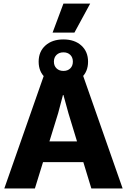

<svg xmlns="http://www.w3.org/2000/svg" viewBox="-20 -1065 717 1085"><path d="M4.4 0 235.6 -660H441.6L673 0H496.2L367 -424.2L338.4 -528.2H335.8L308.6 -425.4L177.2 0ZM155 -148.8V-265.8H522.4V-148.8ZM338.2 -842.2Q401.4 -842.2 439.5 -807.9Q477.6 -773.6 477.6 -716.4Q477.6 -659.2 439.5 -625Q401.4 -590.8 338.2 -590.8Q275 -590.8 236.7 -625Q198.4 -659.2 198.4 -716.4Q198.4 -773.6 236.7 -807.9Q275 -842.2 338.2 -842.2ZM338.5 -769.2Q314.4 -769.2 299.5 -754.8Q284.6 -740.4 284.6 -716.7Q284.6 -693 299.5 -678.6Q314.4 -664.2 338.5 -664.2Q362.6 -664.2 377.2 -678.6Q391.8 -693 391.8 -716.7Q391.8 -740.4 377.2 -754.8Q362.6 -769.2 338.5 -769.2ZM338.4 -1044.6H489.6L400.6 -880.8H277.2Z"/></svg>

Font: Work Sans
Style: Regular
Weight: 400
Designer: Wei Huang
Foundry: Wei Huang
Version: Version 2.006; ttfautohint (v1.8.1.43-b0c9)